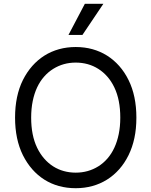

<svg xmlns="http://www.w3.org/2000/svg" viewBox="-20 -986 801 1016"><path d="M59.7 -363.6Q59.7 -479 101.2 -562.5Q122.2 -604.4 150.9 -636.9Q179.7 -669.4 215.2 -691.8Q250.7 -714.1 292.4 -725.7Q334.2 -737.2 380.7 -737.2Q427.6 -737.2 469.3 -725.7Q511 -714.1 546.5 -691.8Q582 -669.4 610.8 -636.9Q639.6 -604.4 660.2 -562.5Q701.7 -479 701.7 -363.6Q701.7 -304.7 691.2 -255.7Q680.8 -206.7 660.2 -164.8Q639.6 -122.9 610.8 -90.4Q582 -57.9 546.3 -35.5Q510.7 -13.1 468.9 -1.6Q427.2 9.9 380.7 9.9Q333.5 9.9 291.7 -1.6Q250 -13.1 214.7 -35.5Q179.3 -57.9 150.7 -90.4Q122.2 -122.9 101.2 -164.8Q59.7 -248.6 59.7 -363.6ZM176.5 -204.2Q192.1 -171.9 213.6 -147.2Q235.1 -122.5 261.2 -105.8Q287.3 -89.1 317.5 -80.8Q347.7 -72.4 380.7 -72.4Q446.7 -72.4 500.4 -105.8Q527 -122.5 548.5 -147.2Q570 -171.9 585 -204.2Q600.1 -236.5 608.3 -276.5Q616.5 -316.4 616.5 -363.6Q616.5 -457.7 585.2 -523.1Q569.6 -555.8 548.1 -580.3Q526.6 -604.8 500.4 -621.4Q474.1 -638.1 443.9 -646.5Q413.7 -654.8 380.7 -654.8Q315 -654.8 261.4 -621.4Q234.7 -604.8 213.1 -580.1Q191.4 -555.4 176.3 -523.1Q161.2 -490.8 153.1 -450.8Q144.9 -410.9 144.9 -363.6Q144.9 -269.5 176.5 -204.2ZM342.3 -801.1 429 -965.9H527L416.2 -801.1Z"/></svg>

Font: Inter P
Style: Regular
Weight: 400
Designer: Rasmus Andersson
Foundry: rsms
Version: Version 3.018;git-588b23468